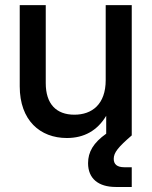

<svg xmlns="http://www.w3.org/2000/svg" viewBox="-20 -536 600 760"><path d="M244.6 10.3C313 10.3 365.2 -19 400.4 -77.6V-6.8C349.6 29.3 328.6 65.4 328.6 109.9C328.6 171.4 370.1 204.1 438.5 204.1H501.5V126H472.2C442.9 126 430.2 113.8 430.2 92.8C430.2 67.9 447.8 46.4 501.5 0V-515.6H398.4V-218.8C398.4 -123 344.2 -82 274.4 -82C202.6 -82 161.1 -124.5 161.1 -207V-515.6H58.1V-194.3C58.1 -59.6 138.7 10.3 244.6 10.3Z"/></svg>

Font: Inteeer Medium
Style: Regular
Weight: 500
Designer: Rasmus Andersson
Foundry: rsms
Version: Version 4.001;Glyphs 3.4 (3402)